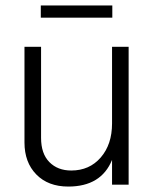

<svg xmlns="http://www.w3.org/2000/svg" viewBox="-20 -679 569 706"><path d="M453 0H392V-91Q352 7 231 7Q157 7 113.5 -37.5Q70 -82 70 -155V-507H131V-172Q131 -114 161.5 -83Q192 -52 242 -52Q309 -52 350.5 -100Q392 -148 392 -225V-507H453ZM393 -614H130V-659H393Z"/></svg>

Font: Hind Madurai Light
Style: Regular
Weight: 300
Designer: Jyotish Sonowal
Foundry: Indian Type Foundry
Version: Version 1.001;PS 1.0;hotconv 1.0.86;makeotf.lib2.5.63406; tt